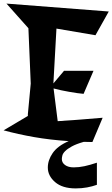

<svg xmlns="http://www.w3.org/2000/svg" viewBox="-25 -780 625 1068"><path d="M-5 -55 130 -135V-145L146 -315L133 -623L11 -760L580 -716L506 -584L289 -621L272 -316L331 -386H495L440 -258Q426 -259 405 -262Q384 -265 361 -269Q338 -273 314.5 -278Q291 -283 273 -288L296 -106Q344 -109 404.5 -113.5Q465 -118 546 -125L489 10L441 9Q399 21 374.5 34.5Q350 48 337.5 60.5Q325 73 322 84.5Q319 96 319 105Q319 125 337 138Q355 151 385 151Q414 151 444.5 144.5Q475 138 514 125V248Q489 257 459.5 262.5Q430 268 396 268Q322 268 281.5 233Q241 198 241 152Q241 111 268 71.5Q295 32 357 5Q253 -2 164.5 -17.5Q76 -33 -5 -55Z"/></svg>

Font: Trickster
Style: Regular
Weight: 400
Designer: Jean-Baptiste Morizot
Foundry: Jean-Baptiste Morizot
Version: Version 2.000;PS 2.0;hotconv 1.0.88;makeotf.lib2.5.647800